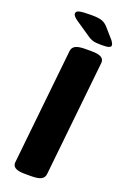

<svg xmlns="http://www.w3.org/2000/svg" viewBox="-167 -926 635 979"><g transform="rotate(20 151.0 -436.5)"><path d="M105 2Q37 2 41 -37L107 -664Q109 -684 126 -693Q143 -702 179 -702H215Q284 -702 280 -663L214 -36Q212 -16 195 -7Q178 2 141 2ZM251 -749Q217 -749 202 -753.5Q187 -758 172 -769L94 -822Q67 -840 67 -854Q67 -867 86 -871Q105 -875 150 -875Q190 -875 208 -868Q226 -861 240 -845L290 -788Q296 -779 298 -774Q300 -769 300 -765Q300 -757 289 -753Q278 -749 251 -749Z"/></g></svg>

Font: Asap Semi Expanded Semi Expanded ExtraBold
Style: Italic
Weight: 800
Width: 6
Italic angle: -6°
Designer: Pablo Cosgaya
Foundry: Omnibus-Type
Version: Version 3.001; ttfautohint (v1.8.4.7-5d5b)